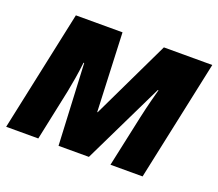

<svg xmlns="http://www.w3.org/2000/svg" viewBox="-97 -684 933 820"><g transform="rotate(20 369.5 -274.5)"><path d="M1 0H147L196 -232C204 -273 212 -317 218 -370H221L239 0H377L556 -369H559C551 -339 539 -296 525 -232L475 0H621L738 -549H518L347 -192H345L330 -549H118Z"/></g></svg>

Font: Noto Sans SemiCondensed ExtraBold
Style: Italic
Weight: 800
Width: 4
Italic angle: -12°
Designer: Monotype Design Team
Foundry: Monotype Imaging Inc.
Version: Version 2.013